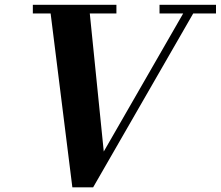

<svg xmlns="http://www.w3.org/2000/svg" viewBox="-20 -770 924 804"><path d="M414.5 -135.5 747 -713.5H648V-750H884.5V-713.5H789L370 14.5H283L192 -713.5H117.5V-750H467.5V-713.5H356Z"/></svg>

Font: Bodoni* 06pt
Style: Bold Italic
Weight: 700
Italic angle: -13°
Version: Version 2.3